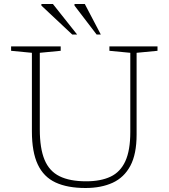

<svg xmlns="http://www.w3.org/2000/svg" viewBox="-20 -930 843 960"><path d="M631.5 -270V-666L527 -676V-698H767.5V-676L663 -666V-257Q663 -159.5 631.8 -101Q600.5 -42.5 543.2 -16.2Q486 10 407.5 10Q317 10 257.5 -17.8Q198 -45.5 168.8 -107.8Q139.5 -170 139.5 -273.5V-666L35.5 -676V-698H283.5V-676L179 -666V-283Q179 -188 202.8 -131Q226.5 -74 277.8 -48.8Q329 -23.5 411 -23.5Q484 -23.5 533 -46.8Q582 -70 606.8 -124.2Q631.5 -178.5 631.5 -270ZM365.5 -757.5H341L187 -902V-910H244.5ZM484 -757.5H463L352.5 -902V-910H404Z"/></svg>

Font: Newsreader 9pt ExtraLight
Style: Regular
Weight: 250
Designer: Hugues Gentile
Foundry: Production Type
Version: Version 1.003